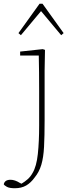

<svg xmlns="http://www.w3.org/2000/svg" viewBox="-74 -746 383 1020"><path d="M5 254Q-24 254 -37.5 246.5Q-51 239 -54 233Q-49 209 -18 209Q5 209 32 226L40 230Q57 220 72.5 206.5Q88 193 99 173Q120 138 127 72Q134 6 134 -79V-263Q134 -314 133.5 -362Q133 -410 132 -451H33V-472L153 -485L165 -481L163 -371V-107Q163 -23 160 34Q157 91 145.5 129.5Q134 168 110 197Q90 225 65 239.5Q40 254 5 254ZM251 -559 144 -687 37 -559 24 -570 136 -726H152L264 -570Z"/></svg>

Font: Source Serif 4 SmText ExtraLight
Style: Regular
Weight: 200
Designer: Frank Grießhammer
Foundry: Adobe
Version: Version 4.005;hotconv 1.1.0;makeotfexe 2.6.0